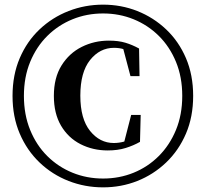

<svg xmlns="http://www.w3.org/2000/svg" viewBox="-20 -787 885 827"><path d="M424 20Q346 20 275.5 -7.5Q205 -35 150.5 -87Q96 -139 65 -211.5Q34 -284 34 -374Q34 -464 65 -536.5Q96 -609 150.5 -660.5Q205 -712 275.5 -739.5Q346 -767 424 -767Q502 -767 571.5 -739.5Q641 -712 695.5 -660.5Q750 -609 781 -536.5Q812 -464 812 -374Q812 -284 781 -211.5Q750 -139 695.5 -87Q641 -35 571.5 -7.5Q502 20 424 20ZM424 -18Q494 -18 555.5 -43Q617 -68 664 -115Q711 -162 738 -227.5Q765 -293 765 -374Q765 -455 738 -520.5Q711 -586 664 -632.5Q617 -679 555.5 -704Q494 -729 424 -729Q354 -729 292.5 -704Q231 -679 184 -632.5Q137 -586 110 -520.5Q83 -455 83 -374Q83 -293 110 -227Q137 -161 184 -114.5Q231 -68 292.5 -43Q354 -18 424 -18ZM444 -139Q380 -139 327 -166Q274 -193 243 -245.5Q212 -298 212 -374Q212 -452 245 -505Q278 -558 332 -585Q386 -612 449 -612Q490 -612 520 -603Q550 -594 579 -578L581 -459H542L506 -595L557 -551Q535 -568 515 -574.5Q495 -581 471 -581Q410 -581 368 -528.5Q326 -476 326 -375Q326 -275 368 -223Q410 -171 470 -171Q493 -171 516 -177.5Q539 -184 561 -201L511 -160L545 -292H586L583 -176Q555 -160 521 -149.5Q487 -139 444 -139Z"/></svg>

Font: Noto Serif JP Black
Style: Regular
Weight: 900
Designer: Ryoko NISHIZUKA 西塚涼子 (kana & ideographs); Frank Grießhammer (Latin, Greek & Cyrillic); Wenlong ZHANG 张文龙 (bopomofo); San
Foundry: Adobe
Version: Version 2.003-H1;hotconv 1.1.1;makeotfexe 2.6.0